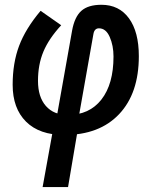

<svg xmlns="http://www.w3.org/2000/svg" viewBox="-20 -547 626 792"><path d="M260.7 224.6H155.8L199.2 -15.1H301.3ZM147.5 -502.4 232.4 -442.9Q181.2 -387.2 158.9 -333.7Q136.7 -280.3 136.7 -213.4Q136.7 -147 169.2 -109.9Q201.7 -72.8 259.8 -72.8Q348.6 -72.8 398.4 -136.5Q448.2 -200.2 448.2 -314Q448.2 -358.9 432.6 -394.5Q417 -430.2 388.2 -430.2Q369.1 -430.2 365.2 -405.8L302.2 -49.8H211.4L277.3 -420.4Q287.6 -477.5 315.7 -502.4Q343.8 -527.3 398.4 -527.3Q471.2 -527.3 512 -471.4Q552.7 -415.5 552.7 -315.4Q552.7 -162.1 471.4 -76.2Q390.1 9.8 245.1 9.8Q142.6 9.8 87.4 -45.2Q32.2 -100.1 32.2 -197.3Q32.2 -287.1 58.8 -357.9Q85.4 -428.7 147.5 -502.4Z"/></svg>

Font: Cascadia Code
Style: Italic
Weight: 400
Italic angle: -10°
Designer: Aaron Bell
Foundry: Saja Typeworks
Version: Version 2407.024